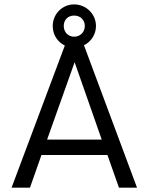

<svg xmlns="http://www.w3.org/2000/svg" viewBox="-20 -862 683 882"><path d="M33.2 0H117.7L170.4 -149.9H473.6L526.4 0H609.4L365.7 -654.3C397.9 -669.4 420.9 -703.6 420.9 -742.2C420.9 -798.8 374.5 -841.8 320.8 -841.8C266.1 -841.8 222.2 -797.9 222.2 -742.2C222.2 -702.6 244.6 -668.5 277.8 -652.8ZM320.8 -693.4C293.9 -693.4 272.9 -713.4 272.9 -742.7C272.9 -771 292 -790.5 320.8 -790.5C350.1 -790.5 369.6 -769.5 369.6 -742.7C369.6 -714.4 348.1 -693.4 320.8 -693.4ZM196.3 -220.7 322.8 -576.2 447.3 -220.7Z"/></svg>

Font: HK Grotesk
Style: Regular
Weight: 400
Designer: Alfredo Marco Pradil and Stefan Peev
Foundry: Hanken Design Co.
Version: Version 1.045;PS 001.045;hotconv 1.0.88;makeotf.lib2.5.64775